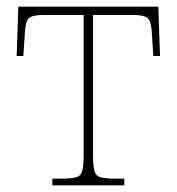

<svg xmlns="http://www.w3.org/2000/svg" viewBox="-20 -556 530 576"><path d="M137 0V-20H158Q193 -20 208 -24Q223 -28 227 -44Q231 -60 231 -94V-511H109Q79 -511 68 -502.5Q57 -494 55 -464L50 -388H30L35 -536H455L460 -388H440L435 -464Q433 -494 422 -502.5Q411 -511 381 -511H259V-94Q259 -60 263 -44Q267 -28 282.5 -24Q298 -20 332 -20H353V0Z"/></svg>

Font: Noto Serif Thin
Style: Regular
Weight: 100
Designer: Monotype Design Team
Foundry: Monotype Imaging Inc.
Version: Version 2.015